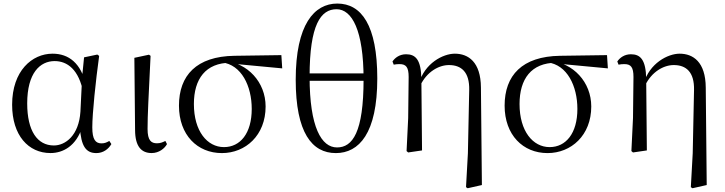

<svg xmlns="http://www.w3.org/2000/svg" viewBox="-20 -825 3974 1053"><path d="M256.8 14.4C326.4 14.4 398.1 -24.7 430.9 -128.2L418.1 -127.8C424.2 -22.8 451.7 14.6 508.4 14.6C545.2 14.6 574.5 -6.5 590.8 -34.9L579.5 -52C566.2 -44.5 555.2 -38.7 536.6 -38.7C504 -38.7 486.2 -59.7 486.2 -126.6C486.2 -204.1 504.8 -380.4 523.8 -518.4L513.8 -525.8L441 -510.5L430.4 -403.1L421.1 -212.9C412.7 -81.6 338.4 -27.2 275.4 -27.2C184.9 -27.2 129.2 -106.8 129.2 -257.8C129.2 -425.3 199.9 -490 279.7 -490C347.7 -490 413.5 -445.3 437.5 -312.6L459.3 -358.5H451.7C424.6 -478 357.6 -530.6 268.2 -530.6C156 -530.6 46.5 -436.8 46.5 -250.6C46.5 -82.5 135.7 14.4 256.8 14.4Z M811.8 14.4C852.1 14.4 883.3 -11.1 895.8 -34.8L886.9 -52C873.5 -45.5 860.5 -39.1 841 -39.1C809.4 -39.1 789.3 -54.3 789.3 -117.6C789.3 -195.6 794.5 -282.9 805.8 -518.8L797 -525L716.9 -507.9L720.8 -111.9C721.2 -20.4 756.2 14.4 811.8 14.4Z M1197 14.6C1326.7 14.6 1436.7 -82.8 1436.7 -240.9C1436.7 -375.3 1337.8 -479.5 1210 -492L1196.6 -483C1304.7 -469.8 1360.6 -352.9 1360.6 -227.7C1360.6 -93.1 1297.2 -18.2 1208.4 -18.2C1116.7 -18.2 1043.4 -105.3 1043.4 -254.5C1043.4 -391.9 1107.6 -480.5 1244.2 -481L1261.1 -475.1L1527.8 -450L1523.1 -522.7L1265.8 -519C1057.2 -516 961.5 -411.2 961.5 -245.6C961.5 -84.4 1062.5 14.6 1197 14.6Z M1821.8 14.6C1949.3 14.6 2049.2 -94.2 2049.2 -394.7C2049.2 -686.7 1962 -805.5 1829.9 -805.5C1703.2 -805.5 1601.8 -690.7 1601.8 -387.6C1601.8 -97.2 1691.1 14.6 1821.8 14.6ZM1828.3 -16.4C1743.3 -16.4 1677.9 -126.2 1677.9 -404.9C1677.9 -690.8 1739.7 -774.4 1825.8 -774.4C1910.4 -774.4 1974 -658.7 1974 -390.5C1974 -98.4 1913.2 -16.4 1828.3 -16.4ZM1629.2 -381.9H2025.1V-422.4H1629.2Z M2209.8 3.5 2218.6 11.1 2294.6 0 2291 -385.8V-389.8C2289.8 -498.3 2258.8 -527.4 2207.2 -527.4C2171.8 -527.4 2146.4 -508.6 2132.5 -487.8L2139.3 -470.4C2150.9 -472.6 2160.5 -473.4 2171.3 -473.4C2207.2 -473.4 2221.2 -456.3 2221.2 -402.8L2218.6 -177.6ZM2535.8 201.4 2544.8 207.4 2622.9 189.8 2617.6 -345.2C2616.6 -485.5 2548.2 -530.6 2474.3 -530.6C2409.8 -530.6 2308.9 -478.3 2277.1 -366.7H2274.9L2285.1 -356.3C2320.9 -431.6 2386.8 -468.2 2442.2 -468.2C2509.6 -468.2 2555.7 -430.5 2553.3 -330.8L2546.1 15.9Z M2983 14.6C3112.7 14.6 3222.7 -82.8 3222.7 -240.9C3222.7 -375.3 3123.8 -479.5 2996 -492L2982.6 -483C3090.7 -469.8 3146.6 -352.9 3146.6 -227.7C3146.6 -93.1 3083.2 -18.2 2994.4 -18.2C2902.7 -18.2 2829.4 -105.3 2829.4 -254.5C2829.4 -391.9 2893.6 -480.5 3030.2 -481L3047.1 -475.1L3313.8 -450L3309.1 -522.7L3051.8 -519C2843.2 -516 2747.5 -411.2 2747.5 -245.6C2747.5 -84.4 2848.5 14.6 2983 14.6Z M3442.8 3.5 3451.6 11.1 3527.6 0 3524 -385.8V-389.8C3522.8 -498.3 3491.8 -527.4 3440.2 -527.4C3404.8 -527.4 3379.4 -508.6 3365.5 -487.8L3372.3 -470.4C3383.9 -472.6 3393.5 -473.4 3404.3 -473.4C3440.2 -473.4 3454.2 -456.3 3454.2 -402.8L3451.6 -177.6ZM3768.8 201.4 3777.8 207.4 3855.9 189.8 3850.6 -345.2C3849.6 -485.5 3781.2 -530.6 3707.3 -530.6C3642.8 -530.6 3541.9 -478.3 3510.1 -366.7H3507.9L3518.1 -356.3C3553.9 -431.6 3619.8 -468.2 3675.2 -468.2C3742.6 -468.2 3788.7 -430.5 3786.3 -330.8L3779.1 15.9Z"/></svg>

Font: Source Han Serif CN VF
Style: Regular
Weight: 250
Designer: Ryoko NISHIZUKA 西塚涼子 (kana & ideographs); Frank Grießhammer (Latin, Greek & Cyrillic); Wenlong ZHANG 张文龙 (bopomofo); San
Foundry: Adobe
Version: Version 2.002;hotconv 1.1.0;makeotfexe 2.6.0